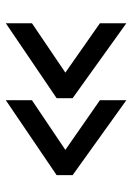

<svg xmlns="http://www.w3.org/2000/svg" viewBox="83 -592 455 661"><g transform="rotate(90 310.5 -261.5)"><path d="M318 -229 60 -54V-144L230 -259L60 -378V-469L318 -284ZM583 -229 325 -54V-144L496 -259L325 -378V-469L583 -284Z"/></g></svg>

Font: Raleway-v4020 SemiBold
Style: Regular
Weight: 600
Designer: Matt McInerney, Pablo Impallari, Rodrigo Fuenzalida
Foundry: Matt McInerney, Pablo Impallari, Rodrigo Fuenzalida
Version: Version 4.020;PS 004.020;hotconv 1.0.88;makeotf.lib2.5.64775